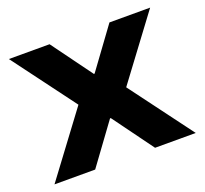

<svg xmlns="http://www.w3.org/2000/svg" viewBox="-93 -605 761 714"><g transform="rotate(-20 287.5 -248.0)"><path d="M8 0 193 -248 8 -496H169L286 -336H289L406 -496H567L382 -248L567 0H406L289 -160H286L169 0Z"/></g></svg>

Font: DM Sans 9pt 36pt Black
Style: Regular
Weight: 900
Version: Version 4.004;gftools[0.9.30]